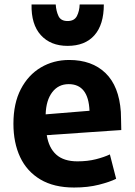

<svg xmlns="http://www.w3.org/2000/svg" viewBox="-20 -818 602 858"><path d="M522 -237Q522 -265 521 -283.5Q520 -302 520 -318Q512 -433 451.5 -491.5Q391 -550 289 -550Q219 -550 162.5 -516.5Q106 -483 73 -419.5Q40 -356 40 -265Q40 -180 70 -116Q100 -52 160.5 -16Q221 20 311 20Q373 20 422 7.5Q471 -5 499 -19L471 -128Q446 -116 409 -106.5Q372 -97 326 -97Q265 -97 231.5 -127Q198 -157 189 -214ZM380 -323 184 -307Q186 -370 213.5 -406Q241 -442 287 -442Q375 -442 380 -323ZM282 -613Q360 -613 402 -660.5Q444 -708 444 -798H336Q335 -768 323.5 -746Q312 -724 282 -724Q252 -724 241.5 -746Q231 -768 229 -798H121Q119 -709 162.5 -661Q206 -613 282 -613Z"/></svg>

Font: Repo Bold
Style: Bold
Weight: 700
Designer: Stefan Peev
Foundry: Context Ltd
Version: Version 1.502